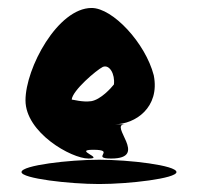

<svg xmlns="http://www.w3.org/2000/svg" viewBox="-20 -706 535 482"><path d="M34 -274C34 -258 154 -244 229 -244C304 -244 423 -258 423 -274C423 -291 304 -305 229 -305C154 -305 34 -291 34 -274ZM44 -454C44 -373 159 -308 202 -308C245 -308 162 -330 214 -330C273 -330 206 -308 259 -308C356 -308 251 -394 294 -394H268C319 -394 382 -436 366 -517C345 -598 263 -686 210 -686C125 -686 44 -535 44 -454ZM160 -456C162 -479 222 -530 238 -538C255 -545 269 -520 266 -494C259 -485 233 -456 209 -452C187 -449 164 -456 160 -456Z"/></svg>

Font: Ampere
Style: UltCnd
Weight: 400
Version: Version 1